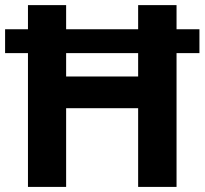

<svg xmlns="http://www.w3.org/2000/svg" viewBox="-20 -734 805 754"><path d="M89.8 -525.4H0V-619.1H89.8V-713.9H239.7V-619.1H522.5V-713.9H673.3V-619.1H763.2V-525.4H673.3V0H522.5V-309.1H239.7V0H89.8ZM522.5 -433.6V-525.4H239.7V-433.6Z"/></svg>

Font: Viking Open Sans
Style: Bold
Weight: 700
Foundry: Ascender Corporation
Version: Version 2.001